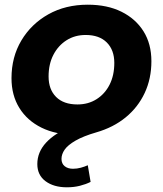

<svg xmlns="http://www.w3.org/2000/svg" viewBox="-20 -566 694 818"><path d="M265 232Q209 232 174 206Q139 180 139 133Q139 82 176.5 41.5Q214 1 283 -27L342 5Q331 6 320.5 7Q310 8 300 8Q218 8 157 -22Q96 -52 62.5 -106Q29 -160 29 -233Q29 -323 71 -393.5Q113 -464 186 -505Q259 -546 354 -546Q437 -546 497.5 -516Q558 -486 591.5 -432.5Q625 -379 625 -305Q625 -231 596.5 -170Q568 -109 515.5 -66Q463 -23 390 -2Q335 14 302 33Q269 52 255.5 71.5Q242 91 242 111Q242 131 255.5 142Q269 153 291 153Q308 153 324.5 148.5Q341 144 354 138L366 209Q346 219 320.5 225.5Q295 232 265 232ZM310 -121Q356 -121 391.5 -143.5Q427 -166 447 -205.5Q467 -245 467 -298Q467 -353 435 -385Q403 -417 345 -417Q299 -417 263.5 -394.5Q228 -372 207.5 -332.5Q187 -293 187 -240Q187 -185 219 -153Q251 -121 310 -121Z"/></svg>

Font: Montserrat Thin
Style: Bold Italic
Weight: 700
Italic angle: -11.3°
Version: Version 9.000